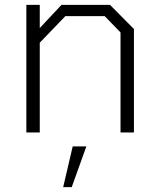

<svg xmlns="http://www.w3.org/2000/svg" viewBox="-20 -543 652 787"><path d="M88 0V-523H143V-428L232 -523H431L529 -424V0H474V-410L409 -477H248L143 -368V0ZM239 224 278 57H334L274 224Z"/></svg>

Font: Tomorrow Light
Style: Regular
Weight: 300
Designer: Tony de Marco, Monica Rizzolli
Foundry: Just in Type
Version: Version 2.002